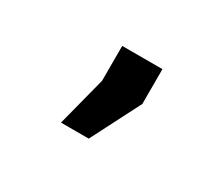

<svg xmlns="http://www.w3.org/2000/svg" viewBox="-67 -886 735 632"><g transform="rotate(30 301.0 -570.5)"><path d="M200.2 -410.6H305.7L401.4 -597.7V-730H248.5V-597.7Z"/></g></svg>

Font: Hack
Style: Bold
Weight: 700
Monospace: yes
Designer: Christopher Simpkins
Foundry: Christopher Simpkins
Version: Version 2.010